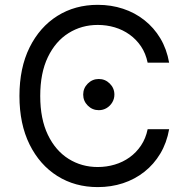

<svg xmlns="http://www.w3.org/2000/svg" viewBox="-20 -757 767 787"><path d="M673.3 -500H585.2Q577.4 -538 558.1 -566.8Q538.7 -595.5 511.2 -615.2Q483.7 -634.9 450.3 -644.9Q416.9 -654.8 380.7 -654.8Q314.6 -654.8 261.2 -621.4Q207.7 -588.1 176.3 -523.1Q144.9 -458.1 144.9 -363.6Q144.9 -269.2 176.3 -204.2Q207.7 -139.2 261.2 -105.8Q314.6 -72.4 380.7 -72.4Q416.9 -72.4 450.3 -82.4Q483.7 -92.3 511.2 -112Q538.7 -131.7 558.1 -160.7Q577.4 -189.6 585.2 -227.3H673.3Q663.4 -171.5 637.1 -127.5Q610.8 -83.5 571.7 -52.7Q532.7 -22 484.2 -6Q435.7 9.9 380.7 9.9Q287.6 9.9 215.2 -35.5Q142.8 -81 101.2 -164.8Q59.7 -248.6 59.7 -363.6Q59.7 -478.7 101.2 -562.5Q142.8 -646.3 215.2 -691.8Q287.6 -737.2 380.7 -737.2Q435.7 -737.2 484.2 -721.2Q532.7 -705.3 571.7 -674.5Q610.8 -643.8 637.1 -600Q663.4 -556.1 673.3 -500ZM384.9 -305.4Q358.7 -305.4 339.8 -324.2Q321 -343 321 -369.3Q321 -395.6 339.8 -414.4Q358.7 -433.2 384.9 -433.2Q411.2 -433.2 430 -414.4Q448.9 -395.6 448.9 -369.3Q448.9 -351.9 440.2 -337.4Q431.5 -322.8 417.1 -314.1Q402.7 -305.4 384.9 -305.4Z"/></svg>

Font: InterMG
Style: Regular
Weight: 400
Designer: Rasmus Andersson
Foundry: rsms
Version: Version 3.019;December 26, 2023;FontCreator 15.0.0.2955 64-b